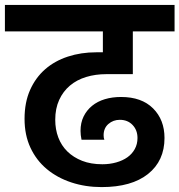

<svg xmlns="http://www.w3.org/2000/svg" viewBox="-41 -760 731 782"><path d="M-21 -740H670V-632H500V-458H392Q348 -458 310 -446.5Q272 -435 244 -411.5Q216 -388 200 -353Q184 -318 184 -272Q184 -233 196.5 -200Q209 -167 233.5 -143Q258 -119 293.5 -105Q329 -91 376 -91Q406 -91 432.5 -98.5Q459 -106 478 -119.5Q497 -133 508 -153Q519 -173 519 -198Q519 -230 499 -251Q479 -272 447 -272Q420 -272 400.5 -255Q381 -238 381 -209Q381 -198 384 -191H291Q289 -200 288 -209.5Q287 -219 287 -227Q287 -260 299.5 -285.5Q312 -311 334 -329Q356 -347 386 -356Q416 -365 452 -365Q536 -365 582.5 -318.5Q629 -272 629 -198Q629 -105 562 -51.5Q495 2 373 2Q307 2 249.5 -17Q192 -36 149.5 -71.5Q107 -107 83 -158.5Q59 -210 59 -276Q59 -343 81.5 -393.5Q104 -444 143 -478Q182 -512 235.5 -529.5Q289 -547 351 -547H378V-632H-21Z"/></svg>

Font: SVN-Poppins SemiBold
Style: Regular
Weight: 600
Designer: Ninad Kale (Devanagari), Jonny Pinhorn (Latin)
Foundry: Indian Type Foundry
Version: Version 3.002 2017